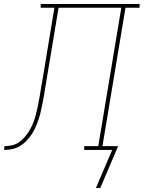

<svg xmlns="http://www.w3.org/2000/svg" viewBox="-76 -755 723 967"><path d="M429 192H407L489 0H348V-19H419L535 -716H219L155 -332Q154 -327 153.5 -322.5Q153 -318 152 -314Q149 -294 145.5 -274Q142 -254 138 -234Q134 -214 129.5 -194Q125 -174 118.5 -154.5Q112 -135 103.5 -115.5Q95 -96 83.5 -78.5Q72 -61 56.5 -45Q41 -29 23 -18.5Q5 -8 -15.5 -4Q-36 0 -56 0L-53 -19Q-35 -19 -16.5 -23Q2 -27 18 -37.5Q34 -48 47 -63Q60 -78 70 -94Q80 -110 87.5 -127.5Q95 -145 100.5 -163Q106 -181 110 -199Q114 -217 117.5 -235Q121 -253 124 -271Q127 -289 130 -307Q131 -314 132 -321Q133 -328 135 -335L198 -716H129V-735H627V-716H556L440 -19H519Z"/></svg>

Font: Iosevka Etoile Thin Oblique
Style: Regular
Weight: 100
Italic angle: -9°
Designer: Belleve Invis
Foundry: Belleve Invis
Version: Version 15.5.2; ttfautohint (v1.8.4)